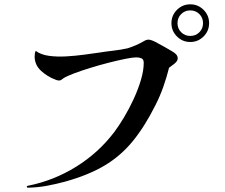

<svg xmlns="http://www.w3.org/2000/svg" viewBox="-20 -841 1040 887"><path d="M918 -734Q918 -759 901 -776Q884 -793 859 -793Q834 -793 817 -776Q800 -759 800 -734Q800 -709 817 -692Q834 -675 859 -675Q884 -675 901 -692Q918 -709 918 -734ZM801 -571Q801 -559 785.5 -546.5Q770 -534 761 -528Q750 -484 734.5 -440Q719 -396 698 -355Q649 -257 593.5 -189Q538 -121 463.5 -76.5Q389 -32 281 -2Q241 9 198.5 17Q156 25 112 26Q105 27 104 22.5Q103 18 110 17Q229 -7 332 -71Q435 -135 508 -231Q529 -259 553 -299Q577 -339 597.5 -383.5Q618 -428 631 -471.5Q644 -515 644 -551Q644 -567 633.5 -571.5Q623 -576 610 -576Q593 -576 558.5 -569Q524 -562 481 -551Q438 -540 396 -527Q354 -514 321 -501.5Q288 -489 274 -480Q270 -477 264.5 -473Q259 -469 253 -469Q244 -469 234 -474Q199 -487 169.5 -514Q140 -541 140 -581Q140 -596 145 -606Q169 -588 206.5 -583Q244 -578 286.5 -580.5Q329 -583 369.5 -588.5Q410 -594 438 -598Q469 -603 504 -607Q539 -611 570 -618Q589 -624 608.5 -632.5Q628 -641 643 -650Q651 -655 657 -656.5Q663 -658 665 -658Q677 -658 698.5 -647Q720 -636 741.5 -623.5Q763 -611 775 -604Q786 -598 793.5 -590Q801 -582 801 -571ZM946 -734Q946 -698 920.5 -672.5Q895 -647 859 -647Q823 -647 797.5 -672.5Q772 -698 772 -734Q772 -770 797.5 -795.5Q823 -821 859 -821Q895 -821 920.5 -795.5Q946 -770 946 -734Z"/></svg>

Font: Kaisei Tokumin
Style: Regular
Weight: 400
Designer: Font-Kai, 金井和夫
Foundry: KAZUO KANAI
Version: Version 5.003